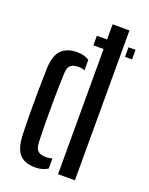

<svg xmlns="http://www.w3.org/2000/svg" viewBox="-150 -878 747 963"><g transform="rotate(20 223.0 -396.0)"><path d="M280 0V-668H225.5V-719H280V-800H370V0ZM394.5 -668V-719H432V-668ZM46 -124Q44 -176 43.5 -239.5Q43 -303 43.8 -365.2Q44.5 -427.5 46 -476Q48 -548 77.8 -578Q107.5 -608 161.5 -608Q201.5 -608 226.5 -590.5V-535Q211 -541 192.5 -541Q163 -541 149.8 -527.5Q136.5 -514 136 -484.5Q133.5 -424 132.8 -358.8Q132 -293.5 132.5 -231.8Q133 -170 135 -120Q136 -86 149.8 -72.8Q163.5 -59.5 192.5 -59.5Q212 -59.5 226.5 -65V-10.5Q213 -2 197 2.8Q181 7.5 159.5 7.5Q103.5 7.5 76 -23Q48.5 -53.5 46 -124Z"/></g></svg>

Font: Big Shoulders Stencil Text Medium
Style: Regular
Weight: 500
Designer: Patric King
Foundry: XO Type Co
Version: Version 1.000